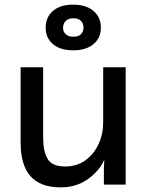

<svg xmlns="http://www.w3.org/2000/svg" viewBox="-20 -796 638 828"><path d="M166 -506V-204Q166 -143 185.5 -110.5Q205 -78 261 -78Q311 -78 348 -104.5Q385 -131 405 -174.5Q425 -218 425 -269V-506H522V0H428V-67Q428 -82 429 -91.5Q430 -101 430 -104H428Q409 -60 359.5 -24Q310 12 242 12Q155 12 112 -35.5Q69 -83 69 -182V-506ZM177 -677Q177 -722 208.5 -749Q240 -776 296 -776Q351 -776 383 -749Q415 -722 415 -677Q415 -632 383 -605.5Q351 -579 296 -579Q240 -579 208.5 -605.5Q177 -632 177 -677ZM340 -677Q340 -696 328 -707Q316 -718 296 -717Q277 -718 264.5 -706.5Q252 -695 252 -676Q252 -658 264.5 -647.5Q277 -637 296 -638Q316 -637 328 -647.5Q340 -658 340 -677Z"/></svg>

Font: Museo Sans Medium
Style: Regular
Weight: 500
Designer: Jos Buivenga
Foundry: Jos Buivenga & Rosetta Type Foundry (extension, remastering)
Version: Version 3.600;PS 1.000;hotconv 1.0.88;makeotf.lib2.5.647800;